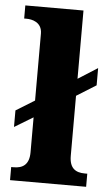

<svg xmlns="http://www.w3.org/2000/svg" viewBox="-54 -796 472 832"><g transform="rotate(5 182.0 -380.0)"><path d="M22 0H353V-57H342C303 -57 275 -73 275 -128V-389L360 -442V-517L275 -463V-760H22V-703H33C54 -703 100 -695 100 -644V-353L19 -303V-231L100 -280V-128C100 -73 71 -57 33 -57H22Z"/></g></svg>

Font: Noto Serif Myanmar ExtraBold
Style: Regular
Weight: 800
Designer: Ben Mitchell and the Monotype Design Team
Foundry: Monotype Imaging Inc.
Version: Version 2.106